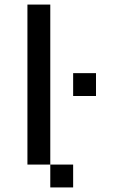

<svg xmlns="http://www.w3.org/2000/svg" viewBox="-20 -920 540 840"><path d="M400 -500H300V-600H400ZM100 -200V-900H200V-200ZM200 -200H300V-100H200Z"/></svg>

Font: GalmuriMono9 Regular
Style: Regular
Weight: 400
Designer: Lee Minseo (quiple)
Version: Version 2.399;hotconv 1.1.1;makeotfexe 2.6.0 DEVELOPMENT